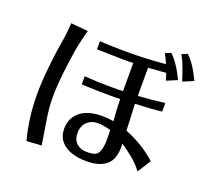

<svg xmlns="http://www.w3.org/2000/svg" viewBox="-145 -1015 1324 1232"><g transform="rotate(20 517.0 -399.0)"><path d="M157.2 -682.6Q159.2 -701.2 161.6 -724.1Q164.1 -747.1 165 -767.6L282.2 -756.8Q277.3 -744.1 271.5 -718.8Q265.6 -693.4 259.8 -669.9Q247.1 -620.1 231.4 -495.1Q215.8 -370.1 215.3 -290.5Q214.8 -210.9 228.5 -130.9Q242.2 -50.8 254.9 34.2L153.3 41Q114.3 -106.4 114.3 -266.1Q114.3 -425.8 157.2 -682.6ZM353.5 -118.2Q353.5 -188.5 405.3 -232.4Q457 -276.4 557.6 -276.4Q597.7 -276.4 633.8 -269.5Q632.8 -280.3 631.3 -308.1Q629.9 -335.9 627.9 -367.2Q626 -398.4 626 -418Q607.4 -417 586.9 -417H543.9Q461.9 -417 362.3 -421.9V-477.5Q462.9 -470.7 518.6 -470.7H592.8Q610.4 -470.7 626 -471.7V-664.1Q610.4 -663.1 592.8 -663.1H555.7Q529.3 -663.1 377 -667V-722.7Q454.1 -716.8 569.3 -716.8Q684.6 -716.8 826.2 -728.5Q804.7 -777.3 794.9 -793L833 -808.6Q882.8 -764.6 933.6 -659.2L861.3 -628.9L846.7 -676.8L725.6 -668V-475.6Q809.6 -480.5 907.2 -493.2V-434.6Q846.7 -426.8 725.6 -421.9Q726.6 -412.1 727.5 -381.3Q728.5 -350.6 730.5 -312.5Q732.4 -274.4 733.4 -241.2Q854.5 -193.4 947.3 -110.4L889.6 -19.5Q857.4 -63.5 815.4 -96.7Q773.4 -129.9 737.3 -154.3L738.3 -134.8Q738.3 -43.9 691.4 -6.3Q644.5 31.2 559.6 31.2Q434.6 31.2 380.9 -33.2Q353.5 -66.4 353.5 -118.2ZM596.7 -33.2Q635.7 -49.8 635.7 -151.4L634.8 -184.6L633.8 -209Q586.9 -223.6 543.9 -223.6Q501 -223.6 472.2 -195.8Q443.4 -168 443.4 -121.1Q443.4 -74.2 470.7 -49.8Q498 -25.4 537.6 -25.4Q577.1 -25.4 596.7 -33.2ZM896.5 -823.2 934.6 -838.9Q984.4 -794.9 1034.2 -689.5L961.9 -659.2Q922.9 -782.2 896.5 -823.2Z"/></g></svg>

Font: GenEi LateMin P v2
Style: Medium
Weight: 500
Designer: o_tamon (Modified)
Foundry: o_tamon / Adobe Systems Incorporated / FONT 910 / Philipp H. Poll
Version: Version 2.1;Original Version 1.004